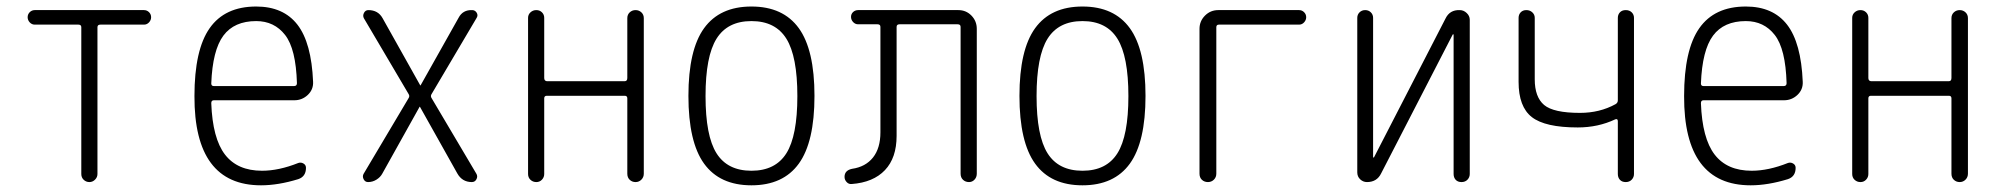

<svg xmlns="http://www.w3.org/2000/svg" viewBox="-20 -550 6040 580"><path d="M85 -475.6Q76.2 -475.6 69.8 -482.4Q63.5 -489.3 63.5 -498Q63.5 -506.8 69.8 -513.2Q76.2 -519.5 85 -519.5H415Q423.8 -519.5 430.2 -513.2Q436.5 -506.8 436.5 -498Q436.5 -489.3 430.2 -482.4Q423.8 -475.6 415 -475.6H283.2Q274.4 -475.6 274.4 -467.8V-24.4Q274.4 -14.6 267.1 -7.3Q259.8 0 250 0Q240.2 0 232.9 -6.8Q225.6 -13.7 225.6 -24.4V-467.8Q225.6 -475.6 216.8 -475.6Z M753.9 -486.3Q687.5 -486.3 654.8 -442.4Q622.1 -398.4 618.2 -297.9Q618.2 -290 626 -290H868.2Q877 -290 877 -298.8Q874 -402.3 841.3 -444.3Q808.6 -486.3 753.9 -486.3ZM768.6 9.8Q566.4 9.8 567.4 -259.8Q567.4 -399.4 613.3 -464.8Q659.2 -530.3 753.9 -530.3Q835.9 -530.3 878.4 -475.6Q920.9 -420.9 925.8 -302.7Q926.8 -279.3 909.7 -263.2Q892.6 -247.1 869.1 -247.1H626Q618.2 -247.1 618.2 -238.3Q622.1 -131.8 659.7 -83Q697.3 -34.2 771.5 -34.2Q822.3 -34.2 880.9 -57.6Q888.7 -60.5 896.5 -56.2Q904.3 -51.8 904.3 -43Q904.3 -16.6 880.9 -8.8Q820.3 9.8 768.6 9.8Z M1078.1 -24.4 1213.9 -252.9Q1218.8 -259.8 1213.9 -266.6L1079.1 -495.1Q1075.2 -502.9 1079.6 -511.2Q1084 -519.5 1092.8 -519.5Q1122.1 -519.5 1135.7 -495.1L1249 -293Q1249 -292 1250 -292Q1251 -292 1251 -293L1365.2 -496.1Q1377.9 -520.5 1406.2 -519.5Q1415 -519.5 1419.9 -511.7Q1424.8 -503.9 1419.9 -496.1L1284.2 -266.6Q1279.3 -259.8 1284.2 -252.9L1418.9 -25.4Q1423.8 -17.6 1419.4 -8.8Q1415 0 1405.3 0Q1376 0 1361.3 -26.4L1249 -226.6Q1249 -227.5 1248 -227.5Q1247.1 -227.5 1247.1 -226.6L1134.8 -25.4Q1128.9 -14.6 1117.2 -7.3Q1105.5 0 1091.8 0Q1083 0 1078.6 -8.3Q1074.2 -16.6 1078.1 -24.4Z M1575.2 -24.4V-496.1Q1575.2 -505.9 1582.5 -512.7Q1589.8 -519.5 1600.1 -519.5Q1610.4 -519.5 1617.2 -512.7Q1624 -505.9 1624 -496.1V-314.5Q1624 -305.7 1631.8 -304.7H1867.2Q1875 -304.7 1875 -314.5V-495.1Q1875 -505.9 1882.3 -512.7Q1889.6 -519.5 1899.9 -519.5Q1910.2 -519.5 1917.5 -512.7Q1924.8 -505.9 1924.8 -495.1V-25.4Q1924.8 -14.6 1917.5 -7.3Q1910.2 0 1899.9 0Q1889.6 0 1882.3 -6.8Q1875 -13.7 1875 -25.4V-252.9Q1875 -260.7 1867.2 -260.7H1631.8Q1624 -260.7 1624 -252.9V-24.4Q1624 -14.6 1617.2 -7.3Q1610.4 0 1600.1 0Q1589.8 0 1582.5 -6.8Q1575.2 -13.7 1575.2 -24.4Z M2355.5 -433.1Q2322.3 -486.3 2250 -486.3Q2177.7 -486.3 2144.5 -433.1Q2111.3 -379.9 2111.3 -259.8Q2111.3 -139.6 2144.5 -86.9Q2177.7 -34.2 2250 -34.2Q2322.3 -34.2 2355.5 -86.9Q2388.7 -139.6 2388.7 -259.8Q2388.7 -379.9 2355.5 -433.1ZM2393.1 -55.7Q2345.7 9.8 2250 9.8Q2154.3 9.8 2106.9 -55.7Q2059.6 -121.1 2059.6 -260.3Q2059.6 -399.4 2106.9 -464.8Q2154.3 -530.3 2250 -530.3Q2345.7 -530.3 2393.1 -464.8Q2440.4 -399.4 2440.4 -260.3Q2440.4 -121.1 2393.1 -55.7Z M2552.7 5.9Q2543.9 6.8 2537.6 0Q2531.2 -6.8 2531.2 -15.6Q2531.2 -35.2 2553.7 -40Q2594.7 -45.9 2617.2 -74.2Q2639.6 -102.5 2639.6 -150.4V-468.8Q2639.6 -476.6 2630.9 -476.6H2572.3Q2563.5 -476.6 2557.1 -483.4Q2550.8 -490.2 2550.8 -499Q2550.8 -507.8 2557.1 -513.7Q2563.5 -519.5 2572.3 -519.5H2875Q2898.4 -519.5 2914.6 -502.9Q2930.7 -486.3 2930.7 -462.9V-25.4Q2930.7 -14.6 2923.8 -7.3Q2917 0 2907.2 0Q2896.5 0 2889.2 -6.8Q2881.8 -13.7 2881.8 -25.4V-468.8Q2881.8 -476.6 2873 -476.6H2697.3Q2688.5 -476.6 2688.5 -468.8V-139.6Q2688.5 -73.2 2653.3 -36.1Q2618.2 1 2552.7 5.9Z M3355.5 -433.1Q3322.3 -486.3 3250 -486.3Q3177.7 -486.3 3144.5 -433.1Q3111.3 -379.9 3111.3 -259.8Q3111.3 -139.6 3144.5 -86.9Q3177.7 -34.2 3250 -34.2Q3322.3 -34.2 3355.5 -86.9Q3388.7 -139.6 3388.7 -259.8Q3388.7 -379.9 3355.5 -433.1ZM3393.1 -55.7Q3345.7 9.8 3250 9.8Q3154.3 9.8 3106.9 -55.7Q3059.6 -121.1 3059.6 -260.3Q3059.6 -399.4 3106.9 -464.8Q3154.3 -530.3 3250 -530.3Q3345.7 -530.3 3393.1 -464.8Q3440.4 -399.4 3440.4 -260.3Q3440.4 -121.1 3393.1 -55.7Z M3603.5 -25.4V-462.9Q3603.5 -486.3 3620.1 -502.9Q3636.7 -519.5 3660.2 -519.5H3904.3Q3913.1 -519.5 3919.4 -513.2Q3925.8 -506.8 3925.8 -498Q3925.8 -489.3 3919.4 -482.4Q3913.1 -475.6 3904.3 -475.6H3662.1Q3654.3 -475.6 3654.3 -467.8V-25.4Q3654.3 -14.6 3647 -7.3Q3639.6 0 3628.9 0Q3618.2 0 3610.8 -6.8Q3603.5 -13.7 3603.5 -25.4Z M4109.4 0Q4097.7 0 4088.9 -8.3Q4080.1 -16.6 4080.1 -29.3V-496.1Q4080.1 -505.9 4086.9 -512.7Q4093.8 -519.5 4104 -519.5Q4114.3 -519.5 4121.1 -512.7Q4127.9 -505.9 4127.9 -496.1V-75.2Q4127.9 -74.2 4128.9 -74.2Q4130.9 -74.2 4130.9 -75.2L4346.7 -494.1Q4359.4 -520.5 4389.6 -519.5Q4401.4 -519.5 4410.6 -510.7Q4419.9 -502 4419.9 -490.2V-24.4Q4419.9 -14.6 4413.1 -7.3Q4406.2 0 4395 0Q4383.8 0 4377.4 -6.8Q4371.1 -13.7 4371.1 -24.4V-445.3Q4371.1 -446.3 4370.1 -446.3Q4368.2 -446.3 4368.2 -445.3L4152.3 -26.4Q4139.6 0 4109.4 0Z M4746.1 -165Q4647.5 -165 4607.4 -196.3Q4567.4 -227.5 4567.4 -302.7V-496.1Q4567.4 -505.9 4573.7 -512.7Q4580.1 -519.5 4590.8 -519.5Q4601.6 -519.5 4608.9 -512.7Q4616.2 -505.9 4616.2 -496.1V-310.5Q4616.2 -256.8 4644.5 -232.9Q4672.9 -209 4752.9 -209Q4812.5 -209 4860.4 -235.4Q4867.2 -239.3 4867.2 -247.1V-496.1Q4867.2 -505.9 4873.5 -512.7Q4879.9 -519.5 4891.1 -519.5Q4902.3 -519.5 4909.2 -512.7Q4916 -505.9 4916 -496.1V-24.4Q4916 -14.6 4909.2 -7.3Q4902.3 0 4891.1 0Q4879.9 0 4873.5 -6.8Q4867.2 -13.7 4867.2 -24.4V-183.6Q4867.2 -192.4 4859.4 -189.5Q4807.6 -165 4746.1 -165Z M5253.9 -486.3Q5187.5 -486.3 5154.8 -442.4Q5122.1 -398.4 5118.2 -297.9Q5118.2 -290 5126 -290H5368.2Q5377 -290 5377 -298.8Q5374 -402.3 5341.3 -444.3Q5308.6 -486.3 5253.9 -486.3ZM5268.6 9.8Q5066.4 9.8 5067.4 -259.8Q5067.4 -399.4 5113.3 -464.8Q5159.2 -530.3 5253.9 -530.3Q5335.9 -530.3 5378.4 -475.6Q5420.9 -420.9 5425.8 -302.7Q5426.8 -279.3 5409.7 -263.2Q5392.6 -247.1 5369.1 -247.1H5126Q5118.2 -247.1 5118.2 -238.3Q5122.1 -131.8 5159.7 -83Q5197.3 -34.2 5271.5 -34.2Q5322.3 -34.2 5380.9 -57.6Q5388.7 -60.5 5396.5 -56.2Q5404.3 -51.8 5404.3 -43Q5404.3 -16.6 5380.9 -8.8Q5320.3 9.8 5268.6 9.8Z M5575.2 -24.4V-496.1Q5575.2 -505.9 5582.5 -512.7Q5589.8 -519.5 5600.1 -519.5Q5610.4 -519.5 5617.2 -512.7Q5624 -505.9 5624 -496.1V-314.5Q5624 -305.7 5631.8 -304.7H5867.2Q5875 -304.7 5875 -314.5V-495.1Q5875 -505.9 5882.3 -512.7Q5889.6 -519.5 5899.9 -519.5Q5910.2 -519.5 5917.5 -512.7Q5924.8 -505.9 5924.8 -495.1V-25.4Q5924.8 -14.6 5917.5 -7.3Q5910.2 0 5899.9 0Q5889.6 0 5882.3 -6.8Q5875 -13.7 5875 -25.4V-252.9Q5875 -260.7 5867.2 -260.7H5631.8Q5624 -260.7 5624 -252.9V-24.4Q5624 -14.6 5617.2 -7.3Q5610.4 0 5600.1 0Q5589.8 0 5582.5 -6.8Q5575.2 -13.7 5575.2 -24.4Z"/></svg>

Font: Rounded-X Mgen+ 1m light
Style: Regular
Weight: 200
Designer: [Source Han Sans]
Ryoko NISHIZUKA  (kana & ideographs); Paul D. Hunt (Latin, Greek & Cyrillic); Wenlong ZHANG  (bopomofo
Version: Version 1.059.20150602